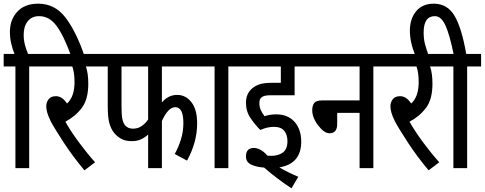

<svg xmlns="http://www.w3.org/2000/svg" viewBox="-20 -916 2641 1046"><path d="M139 -554H215V-622H133Q123 -645 116 -671Q109 -697 109 -728Q109 -772 131 -800Q153 -828 193 -828Q248 -828 287 -776.5Q326 -725 366 -615H439Q393 -748 335.5 -822Q278 -896 188 -896Q115 -896 74.5 -852.5Q34 -809 34 -742Q34 -710 41 -679.5Q48 -649 59 -622H0V-554H64V0H139Z M440 12 498 -32Q454 -81 410 -140.5Q366 -200 336 -253Q391 -282 426 -328.5Q461 -375 461 -460Q461 -516 448 -554H523V-622H203V-554H374Q386 -520 386 -469Q386 -389 345 -352Q319 -392 285 -392Q257 -392 244.5 -375Q232 -358 232 -338Q232 -322 237 -303.5Q242 -285 256 -256Q276 -218 326.5 -140.5Q377 -63 440 12Z M704 -215Q676 -215 660 -235Q650 -249 646 -270.5Q642 -292 642 -344V-554H787V-265Q772 -243 751.5 -229Q731 -215 704 -215ZM935 -332Q979 -332 979 -246Q979 -200 966 -157.5Q953 -115 932 -77L999 -41Q1025 -88 1039.5 -139Q1054 -190 1054 -244Q1054 -319 1023 -359Q992 -399 945 -399Q897 -399 862 -358V-554H1097V-622H511V-554H567V-337Q567 -280 575 -248Q583 -216 601 -193Q616 -174 639 -160.5Q662 -147 699 -147Q726 -147 748 -157Q770 -167 787 -183V0H862V-257Q896 -332 935 -332Z M1300 -554V-622H1085V-554H1149V0H1224V-554Z M1568 110 1605 47Q1550 24 1502 -4Q1621 -24 1621 -144Q1621 -211 1585 -252Q1549 -293 1484 -293Q1451 -293 1421 -283Q1409 -299 1401 -316Q1393 -333 1393 -354Q1393 -374 1402 -383Q1415 -397 1451 -397H1585V-554H1666V-622H1288V-554H1510V-465H1466Q1417 -465 1392 -456Q1367 -447 1350 -431Q1320 -403 1320 -356Q1320 -309 1345 -272.5Q1370 -236 1398 -208Q1438 -225 1471 -225Q1511 -225 1528.5 -203.5Q1546 -182 1546 -147Q1546 -104 1521.5 -85.5Q1497 -67 1457 -67Q1448 -67 1437 -68Q1416 -92 1397 -101Q1378 -110 1363 -110Q1320 -110 1320 -64Q1320 -33 1348 -19.5Q1376 -6 1419 -3Q1489 58 1568 110Z M1654 -554H1939V-369H1736Q1703 -369 1692 -355Q1681 -341 1681 -316Q1681 -275 1713.5 -232.5Q1746 -190 1775 -190Q1817 -190 1817 -240V-301H1939V0H2014V-554H2090V-622H1654Z M2315 12 2373 -32Q2329 -81 2285 -140.5Q2241 -200 2211 -253Q2266 -282 2301 -328.5Q2336 -375 2336 -460Q2336 -516 2323 -554H2398V-622H2078V-554H2249Q2261 -520 2261 -469Q2261 -389 2220 -352Q2194 -392 2160 -392Q2132 -392 2119.5 -375Q2107 -358 2107 -338Q2107 -322 2112 -303.5Q2117 -285 2131 -256Q2151 -218 2201.5 -140.5Q2252 -63 2315 12Z M2315 -615Q2304 -644 2296 -673Q2288 -702 2288 -739Q2288 -828 2349 -828Q2384 -828 2407 -777Q2430 -726 2451 -622H2386V-554H2450V0H2525V-554H2601V-622H2520Q2495 -765 2456 -830.5Q2417 -896 2343 -896Q2281 -896 2247 -854.5Q2213 -813 2213 -749Q2213 -686 2242 -615Z"/></svg>

Font: Noto Sans Devanagari Extra Condensed
Style: Regular
Weight: 400
Width: 2
Designer: Monotype Design Team
Foundry: Monotype Imaging Inc.
Version: 1.000